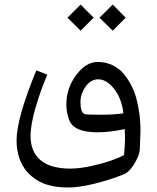

<svg xmlns="http://www.w3.org/2000/svg" viewBox="-20 -585 694 849"><path d="M419.9 -506.8 478.5 -564.9 535.6 -506.8 478.5 -449.2ZM278.3 -506.8 336.4 -564.9 394 -506.8 336.4 -449.2ZM335.9 -132.3Q335.9 -90.3 352.5 -81.1Q359.4 -77.6 422.4 -77.6Q485.4 -77.6 525.9 -84Q517.6 -150.4 484.4 -192.4Q451.2 -234.4 413.6 -234.4Q391.6 -234.4 372.8 -218.3Q354 -202.1 341.8 -169.9Q335.9 -155.8 335.9 -132.3ZM68.4 122.6Q53.2 81.1 53.2 37.1Q53.2 -62 140.6 -273.9L189 -254.9Q163.1 -191.9 150.4 -152.3Q115.2 -44.9 115.2 15.6Q115.2 115.2 202.6 147.5Q240.7 160.6 289.1 160.6Q337.4 160.6 395 146.5Q473.6 128.9 528.3 101.1Q532.7 56.2 532.7 31Q532.7 5.9 531.7 -5.9V-14.2Q465.8 0 410.2 0Q305.7 0 285.6 -55.2Q273.4 -88.4 273.4 -122.6Q273.4 -194.8 316.7 -252.9Q359.9 -311 411.6 -311Q447.3 -311 476.8 -297.1Q506.3 -283.2 526.4 -259.3Q546.4 -235.4 561.5 -205.6Q576.7 -175.8 585 -141.6Q601.1 -75.2 601.1 -14.2V-1.5Q601.1 2.9 598.1 77.6Q595.2 105 573 140.9Q550.8 176.8 527.3 186Q468.8 209.5 399.7 226.8Q330.6 244.1 280.5 244.1Q230.5 244.1 190.4 232.4Q150.4 220.7 117.7 192.6Q85 164.6 68.4 122.6Z"/></svg>

Font: MiladAzad
Style: Regular
Weight: 400
Designer: Reza bakhtiari fard
Foundry: http://font-store.ir
Version: Version:0.0.3;RFB:1.2.5;Building:2016-04-05 21:27:38.277324